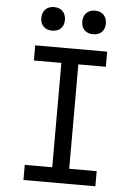

<svg xmlns="http://www.w3.org/2000/svg" viewBox="-62 -991 723 1037"><g transform="rotate(5 300.0 -472.5)"><path d="M189 -817C228 -817 253 -841 253 -880C253 -920 228 -945 189 -945C150 -945 125 -920 125 -880C125 -841 150 -817 189 -817ZM411 -817C450 -817 475 -841 475 -880C475 -920 450 -945 411 -945C372 -945 347 -920 347 -880C347 -841 372 -817 411 -817ZM495 0V-82H346V-648H495V-730H105V-648H254V-82H105V0Z"/></g></svg>

Font: Tekne LDO
Style: Regular
Weight: 400
Monospace: yes
Designer: Alessio Laiso, Mario Rullo, Paolo Rosset
Foundry: Alessio Laiso
Version: Version 1.000;hotconv 1.0.109;makeotfexe 2.5.65596